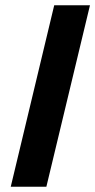

<svg xmlns="http://www.w3.org/2000/svg" viewBox="-20 -713 364 733"><path d="M21 0 187 -693H323.5L157 0Z"/></svg>

Font: Ubuntu Sans
Style: Italic
Weight: 400
Italic angle: -13.5°
Designer: Dalton Maag Ltd
Foundry: Dalton Maag Ltd
Version: Version 1.006